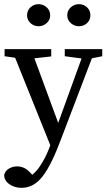

<svg xmlns="http://www.w3.org/2000/svg" viewBox="-20 -673 512 922"><path d="M84 229Q50 229 25 211.5Q0 194 0 167Q5 147 23 136.5Q41 126 62 126Q80 126 96 133.5Q112 141 130 161L159 191L123 211L97 191Q143 168 171.5 125.5Q200 83 218 34L248 -51L388 -437H438L272 -2Q227 119 184.5 174Q142 229 84 229ZM231 48 36 -437H129L265 -68L272 -50ZM2 -403V-437H226V-402L118 -390H92ZM291 -403V-437H471V-403L406 -390H388ZM165 -547Q143 -547 126.5 -562Q110 -577 110 -599Q110 -623 126.5 -638Q143 -653 165 -653Q187 -653 204 -638Q221 -623 221 -599Q221 -577 204 -562Q187 -547 165 -547ZM359 -547Q337 -547 320 -562Q303 -577 303 -599Q303 -623 320 -638Q337 -653 359 -653Q382 -653 398 -638Q414 -623 414 -599Q414 -577 398 -562Q382 -547 359 -547Z"/></svg>

Font: Lisu Bosa Light
Style: Regular
Weight: 300
Designer: David Morse, Annie Olsen, Victor Gaultney, Frank Grießhammer (Latin)
Foundry: SIL International
Version: Version 2.000